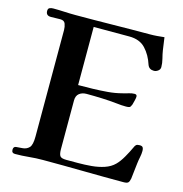

<svg xmlns="http://www.w3.org/2000/svg" viewBox="-109 -835 892 938"><g transform="rotate(15 337.0 -366.0)"><path d="M648 -172Q648 -156 644.5 -139.5Q641 -123 639 -106Q637 -87 634.5 -67Q632 -47 630 -27Q627 -11 621 -5.5Q615 0 598 0Q496 0 394 -1.5Q292 -3 190 -3Q155 -3 120 0.5Q85 4 50 4Q33 4 33 -13Q33 -30 48 -30.5Q63 -31 80 -33Q100 -35 112.5 -48.5Q125 -62 125 -104V-643Q125 -659 119.5 -674Q114 -689 94 -689Q82 -689 70 -688.5Q58 -688 46 -688Q21 -688 21 -712Q21 -724 29 -727.5Q37 -731 47 -731Q76 -731 104 -729.5Q132 -728 160 -728Q254 -728 348 -729.5Q442 -731 536 -731Q554 -731 572 -732.5Q590 -734 608 -736Q610 -720 612.5 -704Q615 -688 617 -672Q620 -653 625.5 -632Q631 -611 631 -591Q631 -579 621 -571.5Q611 -564 600 -564Q576 -564 568 -585Q553 -632 523.5 -663.5Q494 -695 441 -695H261V-401Q299 -401 335.5 -402Q372 -403 409 -406Q446 -409 480 -418Q494 -421 509.5 -426Q525 -431 539 -431Q551 -431 551 -420Q551 -413 547.5 -399Q544 -385 542 -378Q537 -365 532 -362.5Q527 -360 514 -360Q490 -360 467 -363Q429 -367 390 -368.5Q351 -370 312 -370Q290 -370 275.5 -358.5Q261 -347 261 -323V-77Q261 -53 267.5 -43Q274 -33 299 -33Q326 -33 359 -33Q392 -33 426.5 -36Q461 -39 491 -49Q521 -59 541 -79Q558 -96 574 -124Q590 -152 600 -174Q605 -186 610 -190.5Q615 -195 628 -195Q640 -195 644 -189Q648 -183 648 -172Z"/></g></svg>

Font: Kaisei Tokumin
Style: Bold
Weight: 700
Designer: Font-Kai, 金井和夫
Foundry: KAZUO KANAI
Version: Version 5.003